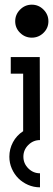

<svg xmlns="http://www.w3.org/2000/svg" viewBox="-20 -599 227 821"><path d="M151 0Q122 0 101 21Q80 42 80 71Q80 100 101 121Q122 142 151 142V202Q124 202 100 191.5Q76 181 58.5 163.5Q41 146 30.5 122Q20 98 20 71Q20 38 35.5 9Q51 -20 79 -38V-284H26V-355H150ZM116 -579Q145 -579 166 -558Q187 -537 187 -508Q187 -479 166 -458.5Q145 -438 116 -438Q87 -438 66 -458.5Q45 -479 45 -508Q45 -537 66 -558Q87 -579 116 -579Z"/></svg>

Font: Googee
Style: Regular
Weight: 400
Designer: Peter Wiegel
Foundry: CATFonts Peter Wiegel
Version: 1.000